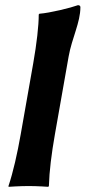

<svg xmlns="http://www.w3.org/2000/svg" viewBox="-20 -718 344 741"><path d="M60 -200C46.8 -125 30.7 -53.5 12.7 0L13.2 3C13.2 3 55.7 0 90.7 0C125 0 166.2 3 166.2 3L168.7 0C170.3 -57 178.7 -124.8 192 -200L244.9 -500C257.4 -570.8 290.3 -631.3 290.3 -690.3C290.3 -695.7 286.4 -698 280.8 -698C253.9 -688 173 -668 132 -665L129.5 -662C129.6 -619.3 121.7 -550 108.3 -474Z"/></svg>

Font: Linux Biolinum O 
Style: Bold Italic
Weight: 700
Designer: Philipp H. Poll
Foundry: Philipp H. Poll
Version: Version 1.3.2